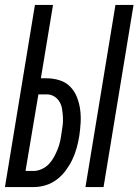

<svg xmlns="http://www.w3.org/2000/svg" viewBox="-25 -755 559 775"><path d="M320 0 441 -735H514L393 0ZM-5 0 116 -735H189L140 -439H163Q190 -439 215.5 -431Q241 -423 258.5 -405Q276 -387 285.5 -363Q295 -339 298.5 -313Q302 -287 300.5 -260Q299 -233 295 -206Q291 -182 284.5 -158Q278 -134 267 -111Q256 -88 240.5 -67Q225 -46 204.5 -30.5Q184 -15 160 -7.5Q136 0 112 0ZM78 -65H111Q127 -65 143.5 -72.5Q160 -80 172 -92.5Q184 -105 192.5 -120.5Q201 -136 207.5 -152Q214 -168 217.5 -184Q221 -200 223 -216Q226 -233 228 -249.5Q230 -266 229 -282.5Q228 -299 225.5 -315Q223 -331 215 -344.5Q207 -358 193.5 -366Q180 -374 164 -374H130Z"/></svg>

Font: Iosevka Term Curly Oblique
Style: Regular
Weight: 400
Italic angle: -9°
Designer: Belleve Invis
Foundry: Belleve Invis
Version: Version 32.3.0